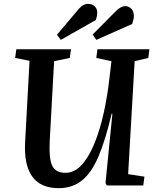

<svg xmlns="http://www.w3.org/2000/svg" viewBox="-20 -967 818 1001"><path d="M648 -59 733 -46 727 0H537L530 -12L566 -374H562Q530 -237 493.5 -151.5Q457 -66 407 -26Q357 14 286 14Q98 14 111 -227L134 -650L59 -665L65 -710H350L344 -665L262 -648L239 -227Q235 -137 253 -101.5Q271 -66 321 -66Q369 -66 407 -108.5Q445 -151 473.5 -222Q502 -293 521 -379.5Q540 -466 550 -555L561 -648L482 -665L488 -710H759L753 -665L682 -648ZM391 -921Q414 -947 438 -947Q460 -947 473.5 -934.5Q487 -922 487 -900Q487 -886 480 -863L297 -759L277 -786ZM584 -909Q610 -935 633 -935Q651 -935 664.5 -921.5Q678 -908 678 -884Q678 -868 669 -842L482 -759L463 -787Z"/></svg>

Font: Literata 36pt SemiBold
Style: Italic
Weight: 600
Italic angle: -2°
Designer: Latin by Veronika Burian and Jose Scaglione. Greek by Irene Vlachou. Cyrillic by Vera Evstafieva
Foundry: TypeTogether
Version: Version 3.002